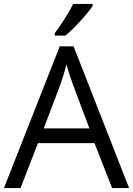

<svg xmlns="http://www.w3.org/2000/svg" viewBox="-20 -951 673 971"><path d="M546.9 0 458 -227.1H171.9L84 0H0L282.2 -716.8H352.1L632.8 0ZM432.1 -301.8 349.1 -522.9Q333 -564.9 315.9 -626Q305.2 -579.1 285.2 -522.9L201.2 -301.8ZM256.8 -783.2Q280.3 -813.5 307.4 -856.4Q334.5 -899.4 350.1 -931.2H448.7V-920.9Q427.2 -889.2 384.8 -842.8Q342.3 -796.4 311 -771H256.8Z"/></svg>

Font: Open Sans ACDW
Style: acdw
Weight: 400
Foundry: Ascender Corporation
Version: Version 1.10